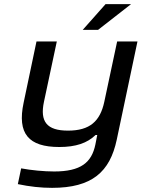

<svg xmlns="http://www.w3.org/2000/svg" viewBox="-20 -700 683 926"><path d="M543 -26 643 -500H545L483 -209C463 -115 413 -70 308 -70C205 -70 172 -114 192 -209L254 -500H156L94 -205C62 -55 118 9 266 9C346 9 401 -10 441 -49H449L440 -3C422 84 370 127 241 127C192 127 130 121 82 112L66 188C123 200 177 206 231 206C424 206 510 129 543 -26ZM379 -556H453L612 -680H489Z"/></svg>

Font: LT Wave
Style: Italic
Weight: 400
Designer: Daniel Lyons
Version: Version 2.5 (Glyphs App)